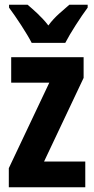

<svg xmlns="http://www.w3.org/2000/svg" viewBox="-20 -786 396 806"><path d="M113 -606H254C275 -647 319 -715 348 -754V-766H271C246 -743 212 -719 183 -679C155 -716 118 -747 96 -766H18V-754C47 -715 94 -644 113 -606ZM338 0V-108H165L331 -459V-546H27V-439H187L17 -80V0Z"/></svg>

Font: Noto Sans Gurmukhi UI ExtraCondensed
Style: Bold
Weight: 700
Width: 2
Designer: Jelle Bosma - Monotype Design Team
Foundry: Monotype Imaging Inc.
Version: Version 2.004